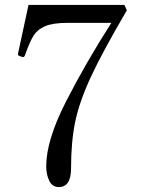

<svg xmlns="http://www.w3.org/2000/svg" viewBox="-20 -748 585 781"><path d="M168 -72Q168 -177 248 -334Q328 -491 433 -655H256Q195 -655 163.5 -641.5Q132 -628 116.5 -603Q101 -578 81 -522Q79 -518 77.5 -517Q76 -516 73 -516L65 -518Q59 -520 56 -522Q53 -524 53 -527L55 -538L96 -728H486L496 -706Q398 -539 350.5 -437Q303 -335 286 -253Q269 -171 269 -63Q269 13 219 13Q193 13 180.5 -12.5Q168 -38 168 -72Z"/></svg>

Font: Shippori Mincho
Style: Regular
Weight: 400
Designer: FONTDASU
Foundry: FONTDASU / Google Inc. / but / Adobe
Version: Version 3.110; ttfautohint (v1.8.3)